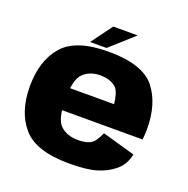

<svg xmlns="http://www.w3.org/2000/svg" viewBox="-130 -851 958 980"><g transform="rotate(20 349.0 -361.0)"><path d="M348 6V-122Q289.5 -122 254 -155Q218 -187 218 -296Q218 -404.5 253.5 -438Q289 -471.5 344.5 -471.5Q401.5 -471.5 433 -442Q454 -418.5 460.5 -357H201V-237.5H658.5Q662 -263.5 662 -296Q662 -433 595.5 -516.5Q527.5 -599.5 344 -599.5Q166.5 -599.5 96 -518Q25 -436.5 25 -296.5Q25 -158 96 -76Q166 6 348 6ZM348 -122V6Q443.5 6 497 -10.5Q550 -26.5 589.5 -59.5Q629 -92 641 -149.5L463 -200Q451 -174 438.5 -155.5Q425.5 -137.5 404 -130Q382.5 -122 348 -122ZM236.5 -613.5H326L453.5 -728H321Z"/></g></svg>

Font: Anybody Thin ExtraBold
Style: Regular
Weight: 800
Version: Version 1.113;gftools[0.9.25]